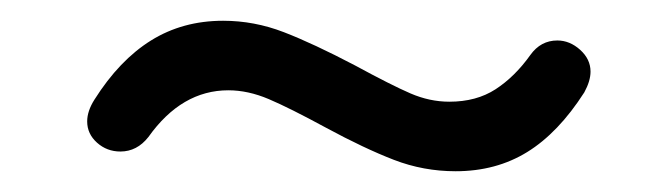

<svg xmlns="http://www.w3.org/2000/svg" viewBox="-20 -380 640 185"><path d="M294 -257Q259 -276 239 -284.5Q219 -293 200 -293Q155 -293 123 -248Q112 -234 96 -234Q83 -234 73.5 -242.5Q64 -251 64 -263Q64 -273 71 -284Q95 -322 125.5 -341Q156 -360 195 -360Q225 -360 253.5 -349Q282 -338 322 -317Q357 -298 375.5 -290Q394 -282 413 -282Q439 -282 457.5 -294Q476 -306 491 -327Q501 -341 517 -341Q529 -341 539 -332Q549 -323 549 -311Q549 -302 543 -291Q518 -252 488 -233.5Q458 -215 419 -215Q388 -215 359.5 -226Q331 -237 294 -257Z"/></svg>

Font: SN Pro
Style: Italic
Weight: 400
Italic angle: -9°
Designer: Tobias Whetton
Foundry: Supernotes
Version: Version 1.003